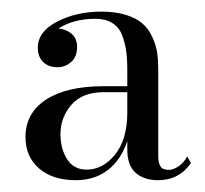

<svg xmlns="http://www.w3.org/2000/svg" viewBox="-20 -783 349 327"><path d="M305.2 -505.4Q285.2 -476.1 249 -476.1Q225.6 -476.1 211.2 -488.5Q196.8 -501 196.8 -528.3V-543Q186.5 -511.2 164.1 -493.7Q141.6 -476.1 108.9 -476.1Q69.8 -476.1 46.6 -496.1Q23.4 -516.1 23.4 -549.8Q23.4 -590.3 58.3 -613.3Q93.3 -636.2 156.7 -636.2H196.8V-664.6Q196.8 -683.1 194.8 -696.8Q192.9 -710.4 187.7 -723.6Q182.6 -736.8 171.1 -743.9Q159.7 -751 142.6 -751Q105 -751 79.6 -734.4Q92.8 -733.4 102.1 -725.3Q111.3 -717.3 111.3 -703.1Q111.3 -686.5 101.3 -677.5Q91.3 -668.5 77.6 -668.5Q63 -668.5 53.7 -677.2Q44.4 -686 44.4 -701.7Q44.4 -729 77.1 -746.1Q109.9 -763.2 152.8 -763.2Q176.8 -763.2 194.6 -757.6Q212.4 -752 222.7 -742.9Q232.9 -733.9 239.3 -720.2Q245.6 -706.5 247.6 -693.6Q249.5 -680.7 249.5 -664.6V-517.1Q249.5 -505.9 253.2 -499.8Q256.8 -493.7 267.6 -493.7Q275.4 -493.7 284.7 -500.2Q293.9 -506.8 298.8 -516.6ZM127.4 -494.1Q155.3 -494.1 176 -519.8Q196.8 -545.4 196.8 -591.8V-626H156.7Q120.1 -626 101.6 -604.5Q83 -583 83 -554.7Q83 -529.8 94.2 -512Q105.5 -494.1 127.4 -494.1Z"/></svg>

Font: Bodoni* 11pt
Style: Regular
Weight: 400
Version: Version 2.3